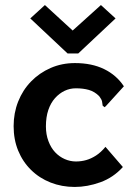

<svg xmlns="http://www.w3.org/2000/svg" viewBox="-20 -729 540 761"><path d="M276 12Q225 12 180.5 -5.5Q136 -23 103 -55.5Q70 -88 52 -132Q34 -176 34 -229Q34 -281 52 -326.5Q70 -372 103 -406Q136 -440 180.5 -459.5Q225 -479 277 -479Q344 -479 393 -455Q442 -431 471 -387L402 -311L395 -304L387 -310Q386 -318 384.5 -326.5Q383 -335 373 -348Q355 -366 332.5 -372.5Q310 -379 281 -379Q257 -379 236 -369Q215 -359 198 -340Q181 -321 171.5 -293Q162 -265 162 -228Q162 -196 172 -169.5Q182 -143 198.5 -125.5Q215 -108 236.5 -98.5Q258 -89 281 -89Q302 -89 321.5 -94.5Q341 -100 360.5 -112.5Q380 -125 398 -147L467 -67Q429 -25 377.5 -6.5Q326 12 276 12ZM158 -709 268 -608 380 -709 438 -656 290 -517H248L100 -656Z"/></svg>

Font: Inconsolata ExtraBold
Style: Regular
Weight: 800
Designer: Raph Levien, Cyreal, Brenton Simpson
Foundry: Raph Levien, Cyreal, Google
Version: Version 3.001